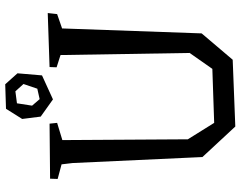

<svg xmlns="http://www.w3.org/2000/svg" viewBox="-113 -799 922 736"><g transform="rotate(-90 348.0 -431.0)"><path d="M30 0ZM662 -673 607 -654 588 -119 487 0 231 10 114 -116 91 -614 86 -656 30 -671 31 -700 242 -702 245 -673 179 -653 182 -172 245 -71 452 -78 513 -165 505 -660 458 -675 459 -702 666 -709ZM320 -827 311 -769 336 -740 376 -749 394 -802 366 -833ZM393 -872 435 -825 427 -731 335 -689 269 -736 260 -807 299 -869Z"/></g></svg>

Font: Underdog
Style: Regular
Weight: 400
Designer: Sergey Steblina
Foundry: Sergey Steblina, Jovanny Lemonad
Version: Version 1.001; ttfautohint (v0.9)